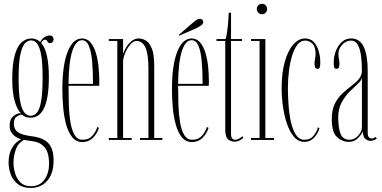

<svg xmlns="http://www.w3.org/2000/svg" viewBox="-20 -726 1984 996"><path d="M140 249Q98 249 72.5 229Q47 209 35.8 178.5Q24.5 148 24.5 116.5Q24.5 72 43 40.5Q61.5 9 90 -3.5Q81.5 -5.5 67 -13.2Q52.5 -21 41.2 -35.8Q30 -50.5 30 -73.5Q30 -108.5 49.5 -123.5Q69 -138.5 81.5 -138.5Q83 -138.5 86 -138.5Q89 -138.5 89.5 -137.5Q68.5 -157.5 56 -202.5Q43.5 -247.5 43.5 -313.5Q43.5 -395 57 -441.5Q70.5 -488 93 -507.2Q115.5 -526.5 142 -526.5Q170 -526.5 189 -508Q195 -522 209.2 -532Q223.5 -542 237.5 -542Q247.5 -542 252.8 -536Q258 -530 258 -522Q258 -514.5 253.2 -508.5Q248.5 -502.5 240 -502.5Q229 -502.5 225.8 -511.2Q222.5 -520 212.5 -520Q207 -520 201.5 -514.8Q196 -509.5 194 -502.5Q215 -478.5 224.2 -433Q233.5 -387.5 233.5 -325.5Q233.5 -115.5 139 -115.5Q119 -115.5 108 -121.8Q97 -128 95.5 -130Q94.5 -131 90.5 -131Q81.5 -131 66.8 -121.2Q52 -111.5 52 -85.5Q52 -55 73 -40.2Q94 -25.5 145.5 -19Q204 -12 231 16.8Q258 45.5 258 106.5Q258 174.5 225 211.8Q192 249 140 249ZM139 -125.5Q156.5 -125.5 170.5 -140.5Q184.5 -155.5 192.8 -198Q201 -240.5 201 -323.5Q201 -402.5 193 -444Q185 -485.5 171.5 -501Q158 -516.5 141 -516.5Q124 -516.5 109.2 -501Q94.5 -485.5 85.5 -443Q76.5 -400.5 76.5 -320Q76.5 -238.5 85.2 -196.8Q94 -155 108.2 -140.2Q122.5 -125.5 139 -125.5ZM140 240Q187 240 210.8 205.8Q234.5 171.5 234.5 124.5Q234.5 64.5 211.5 38.2Q188.5 12 154.5 7.5Q128 3.5 119 2Q110 0.5 103.5 0Q73 17 61.5 51Q50 85 50 117.5Q50 144 58.2 172.5Q66.5 201 86.2 220.5Q106 240 140 240Z M407 11Q375 11 354.8 -14Q334.5 -39 323.2 -79.8Q312 -120.5 307.8 -168.5Q303.5 -216.5 303.5 -262.5Q303.5 -389 331 -457.8Q358.5 -526.5 405.5 -526.5Q432 -526.5 449.5 -506Q467 -485.5 477 -452.5Q487 -419.5 491 -381.5Q495 -343.5 495 -308.5Q495 -301.5 495 -294.8Q495 -288 494.5 -281H335.5V-278Q335.5 -231.5 337 -182.8Q338.5 -134 345.2 -92.8Q352 -51.5 367 -26.2Q382 -1 409 -1Q440.5 -1 459.2 -22Q478 -43 484.5 -67.5L493.5 -62.5Q483.5 -32 461.8 -10.5Q440 11 407 11ZM405.5 -517.5Q373 -517.5 354.8 -460.2Q336.5 -403 335.5 -291H462.5Q462.5 -355.5 458 -406.8Q453.5 -458 441.2 -487.8Q429 -517.5 405.5 -517.5Z M544.5 0V-10H588.5V-513.5H544.5V-523.5H618.5V-446.5Q624.5 -464 636 -482.5Q647.5 -501 663.8 -513.8Q680 -526.5 700 -526.5Q716.5 -526.5 735 -516.8Q753.5 -507 766.8 -476.5Q780 -446 780 -383.5V-10H822V0H706.5V-10H750V-370Q750 -446 734.2 -479.8Q718.5 -513.5 688.5 -513.5Q674.5 -513.5 661.8 -501.2Q649 -489 639.2 -471.5Q629.5 -454 624 -436.8Q618.5 -419.5 618.5 -409V-10H663V0Z M975.5 11Q943.5 11 923.2 -14Q903 -39 891.8 -79.8Q880.5 -120.5 876.2 -168.5Q872 -216.5 872 -262.5Q872 -389 899.5 -457.8Q927 -526.5 974 -526.5Q1000.5 -526.5 1018 -506Q1035.5 -485.5 1045.5 -452.5Q1055.5 -419.5 1059.5 -381.5Q1063.5 -343.5 1063.5 -308.5Q1063.5 -301.5 1063.5 -294.8Q1063.5 -288 1063 -281H904V-278Q904 -231.5 905.5 -182.8Q907 -134 913.8 -92.8Q920.5 -51.5 935.5 -26.2Q950.5 -1 977.5 -1Q1009 -1 1027.8 -22Q1046.5 -43 1053 -67.5L1062 -62.5Q1052 -32 1030.2 -10.5Q1008.5 11 975.5 11ZM974 -517.5Q941.5 -517.5 923.2 -460.2Q905 -403 904 -291H1031Q1031 -355.5 1026.5 -406.8Q1022 -458 1009.8 -487.8Q997.5 -517.5 974 -517.5ZM910 -541 908 -545.5 988 -614.5Q995 -620.5 1002.8 -624.5Q1010.5 -628.5 1017.5 -628.5Q1027.5 -628.5 1032.5 -619Q1034.5 -615.5 1034.5 -612Q1034.5 -602.5 1023.5 -594.5Q1012.5 -586.5 1001.5 -581Z M1197.5 9Q1179 9 1163.8 -2.5Q1148.5 -14 1148.5 -55.5V-513.5H1103V-523.5H1148.5Q1152 -523.5 1155.5 -543.8Q1159 -564 1162.2 -595.5Q1165.5 -627 1166.5 -660H1178.5V-523.5H1235.5V-513.5H1178.5V-31Q1178.5 -14.5 1184.5 -7.8Q1190.5 -1 1198.5 -1Q1210 -1 1221.8 -8Q1233.5 -15 1237.5 -19L1243 -12Q1235.5 -4 1223.2 2.5Q1211 9 1197.5 9Z M1340 -652Q1328 -652 1320 -660Q1312 -668 1312 -679Q1312 -690.5 1320 -698.5Q1328 -706.5 1340 -706.5Q1350.5 -706.5 1358 -698.5Q1365.5 -690.5 1365.5 -679Q1365.5 -668 1358 -660Q1350.5 -652 1340 -652ZM1282 0V-10H1326.5V-513.5H1282V-523.5H1356.5V-10H1402V0Z M1559 10Q1527.5 10 1505.2 -16Q1483 -42 1468.8 -83.8Q1454.5 -125.5 1447.8 -174Q1441 -222.5 1441 -267.5Q1441 -348.5 1457.5 -406.5Q1474 -464.5 1501.8 -495.5Q1529.5 -526.5 1562 -526.5Q1591 -526.5 1608.2 -507.8Q1625.5 -489 1633.5 -460.2Q1641.5 -431.5 1641.5 -401Q1641.5 -386 1639 -377.5Q1636.5 -369 1627 -369Q1617.5 -369 1614.5 -377Q1611.5 -385 1611.5 -396.5Q1611.5 -408 1614.2 -420.2Q1617 -432.5 1617 -447.5Q1617 -482.5 1601.2 -499Q1585.5 -515.5 1562 -515.5Q1539.5 -515.5 1522.8 -494Q1506 -472.5 1495.2 -437Q1484.5 -401.5 1479 -358Q1473.5 -314.5 1473.5 -270Q1473.5 -229 1476.8 -182.2Q1480 -135.5 1489 -94.2Q1498 -53 1515 -27Q1532 -1 1559 -1Q1590 -1 1607.2 -23Q1624.5 -45 1629 -65.5L1637.5 -61Q1628 -31 1608 -10.5Q1588 10 1559 10Z M1790 10Q1755 10 1728 -15Q1701 -40 1701 -108Q1701 -156 1716.8 -187.5Q1732.5 -219 1755.8 -240.8Q1779 -262.5 1802.5 -280Q1826 -297.5 1841.8 -316.2Q1857.5 -335 1857.5 -361Q1857.5 -401.5 1852.8 -436.8Q1848 -472 1836 -493.8Q1824 -515.5 1801 -515.5Q1775 -515.5 1755.2 -493.8Q1735.5 -472 1735.5 -447.5Q1735.5 -431.5 1738.2 -419.8Q1741 -408 1741 -396.5Q1741 -385 1738.2 -377Q1735.5 -369 1725.5 -369Q1716 -369 1713.5 -377.5Q1711 -386 1711 -401Q1711 -431.5 1721.8 -460.2Q1732.5 -489 1752.8 -507.8Q1773 -526.5 1801 -526.5Q1847 -526.5 1867.2 -482.5Q1887.5 -438.5 1887.5 -358V-36.5Q1887.5 -19.5 1893.8 -13.5Q1900 -7.5 1907.5 -7.5Q1913.5 -7.5 1919.5 -10.2Q1925.5 -13 1929 -15.5L1934.5 -6.5Q1929.5 -2.5 1920 1Q1910.5 4.5 1901 4.5Q1887 4.5 1875 -5.8Q1863 -16 1862 -44.5Q1856.5 -29 1837 -9.5Q1817.5 10 1790 10ZM1793.5 -1Q1818.5 -1 1838 -22.5Q1857.5 -44 1857.5 -65.5V-324.5Q1856.5 -310.5 1837.8 -293Q1819 -275.5 1795 -252Q1771 -228.5 1752.8 -195.5Q1734.5 -162.5 1734.5 -117.5Q1734.5 -63.5 1746.5 -32.2Q1758.5 -1 1793.5 -1Z"/></svg>

Font: Imbue 100pt Thin
Style: Regular
Weight: 100
Designer: Tyler Finck
Foundry: Etcetera Type Company
Version: Version 1.102; ttfautohint (v1.8.3)